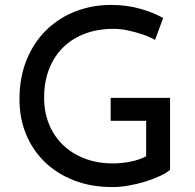

<svg xmlns="http://www.w3.org/2000/svg" viewBox="-20 -751 791 779"><path d="M670 -62Q655 -49 628 -36.5Q601 -24 568.5 -14Q536 -4 501.5 2Q467 8 437 8Q350 8 280.5 -19Q211 -46 161.5 -94Q112 -142 85.5 -207Q59 -272 59 -348Q59 -438 88.5 -509.5Q118 -581 169.5 -630.5Q221 -680 288 -705.5Q355 -731 430 -731Q493 -731 547 -716Q601 -701 642 -678L609 -589Q589 -601 559.5 -611Q530 -621 499 -627.5Q468 -634 441 -634Q377 -634 325 -614.5Q273 -595 236 -558.5Q199 -522 179 -470.5Q159 -419 159 -355Q159 -296 179 -247Q199 -198 236 -162.5Q273 -127 324.5 -107.5Q376 -88 438 -88Q475 -88 511 -95.5Q547 -103 573 -117V-261H429V-354H670Z"/></svg>

Font: Josefin Sans Thin
Style: Regular
Weight: 400
Version: Version 2.000